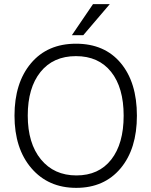

<svg xmlns="http://www.w3.org/2000/svg" viewBox="-20 -899 731 927"><path d="M382 -729H327L429 -879H510ZM346.5 -628Q237 -628 175.5 -551.5Q114 -475 114 -341Q114 -207 177.5 -129.5Q241 -52 349 -52Q457 -52 517 -128.5Q577 -205 577 -340.5Q577 -476 516.5 -552Q456 -628 346.5 -628ZM347 -688Q485 -688 563 -594.5Q641 -501 641 -340.5Q641 -180 562 -86Q483 8 348 8Q213 8 131.5 -87Q50 -182 50 -340.5Q50 -499 129.5 -593.5Q209 -688 347 -688Z"/></svg>

Font: Hind Jalandhar Light
Style: Regular
Weight: 300
Designer: Namrata Goyal
Foundry: Indian Type Foundry
Version: Version 0.702;PS 1.0;hotconv 1.0.81;makeotf.lib2.5.63406